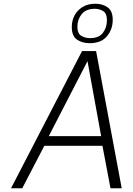

<svg xmlns="http://www.w3.org/2000/svg" viewBox="-20 -1007 710 1027"><path d="M39 0 419 -734H494L631 0H571L528 -227H217L99 0ZM241 -279H521L448 -680ZM460 -776Q420 -776 392 -795Q364 -814 364 -863Q364 -896 378.5 -924Q393 -952 421.5 -969.5Q450 -987 490 -987Q529 -987 556 -967.5Q583 -948 583 -901Q583 -850 552 -813Q521 -776 460 -776ZM462 -803Q509 -803 530.5 -831.5Q552 -860 552 -899Q552 -935 532 -947.5Q512 -960 488 -960Q440 -960 417 -931.5Q394 -903 394 -864Q394 -828 414.5 -815.5Q435 -803 462 -803Z"/></svg>

Font: Exo Thin Light
Style: Italic
Weight: 300
Italic angle: -9°
Version: Version 2.000